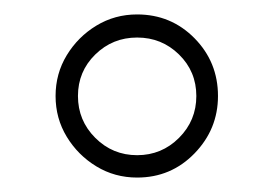

<svg xmlns="http://www.w3.org/2000/svg" viewBox="-20 -824 380 266"><path d="M170 -578Q139 -578 113.5 -593.5Q88 -609 72.5 -634.5Q57 -660 57 -691Q57 -722 72.5 -747.5Q88 -773 113.5 -788.5Q139 -804 170 -804Q217 -804 249.5 -771Q282 -738 282 -691Q282 -645 249.5 -611.5Q217 -578 170 -578ZM170 -609Q204 -609 228 -633Q252 -657 252 -691Q252 -725 228 -748.5Q204 -772 170 -772Q136 -772 112 -748.5Q88 -725 88 -691Q88 -657 112 -633Q136 -609 170 -609Z"/></svg>

Font: Zen Kaku Gothic Antique Light
Style: Regular
Weight: 300
Designer: Yoshimichi Ohira
Foundry: Positype
Version: Version 1.001